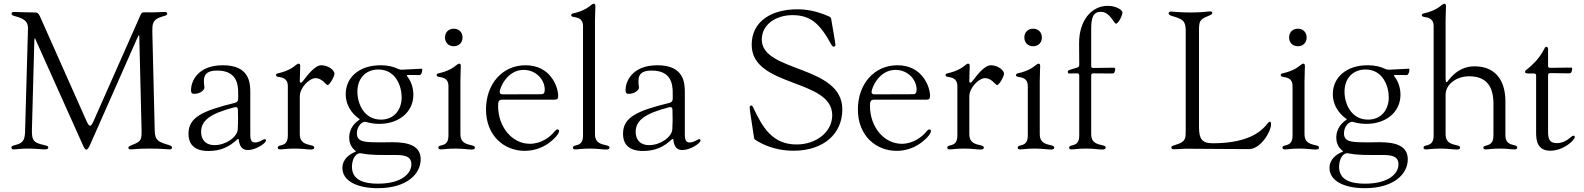

<svg xmlns="http://www.w3.org/2000/svg" viewBox="-20 -794 8464 1026"><path d="M441.1 5.7C448.2 5.7 456.7 -9.2 460.9 -19.2L710.2 -583.1L718.8 -601.2C722.7 -608.3 723.4 -608.3 724.1 -600.1L724.4 -594.5L736.5 -101.6C737.2 -47.9 735.8 -38.7 688.9 -20.6C669.7 -13.1 666.2 -10.3 666.2 -4.3C666.2 1.8 670.1 4.3 677.6 4.3C698.9 4.3 708.5 0 779.8 0C847.7 0 872.5 4.3 886.4 4.3C894.9 4.3 899.1 0.7 899.1 -5.7C899.1 -10.7 896.3 -14.9 881.4 -19.2C826.7 -35.5 807.9 -43.3 806.8 -95.9L794 -624.3C794.4 -662.3 791.2 -690.7 850.9 -706.7C870.4 -712 873.2 -714.1 873.6 -721.6C873.2 -727.3 868.6 -730.1 859.4 -730.1C843.4 -730.1 826 -728.3 784.8 -727.6V-728H747.2C739.3 -728 735.8 -724.4 731.5 -715.2L482.2 -152C474.4 -134.2 467.7 -122.2 462.4 -122.2C455.3 -122.2 449.6 -130.7 439.6 -153.4L195.3 -702.4C190.3 -713.8 184.3 -727.3 169.7 -727.3H165.5C104.8 -727.6 79.9 -730.1 55.4 -730.1C47.2 -730.1 41.9 -727.6 41.9 -721.6C41.9 -713.4 45.8 -711.3 63.2 -706.7C120.7 -691.8 128.6 -670.8 129.6 -644.2L114.3 -102.3C113.3 -52.6 109.4 -30.9 64.6 -19.9C43.3 -14.6 40.8 -11.7 41.2 -5C40.8 0.7 45.1 4.3 51.8 4.3C69.2 4.3 93.8 -0.7 133.5 0C179.3 0.4 197.8 4.3 222.3 4.3C232.2 4.3 237.9 0.4 237.9 -5C237.9 -12.1 235.4 -14.6 214.5 -19.2C159.8 -31.2 148.8 -43 150.6 -103L163.4 -575.3L164.1 -583.8C164.8 -590.6 165.5 -591.6 168 -587.7L171.9 -579.2L173.3 -575.3L422.6 -19.2C426.8 -9.6 433.9 5.7 441.1 5.7Z M1093.8 12.8C1160.5 12.8 1204.5 -9.2 1247.2 -48.3C1249.3 -50.4 1251.1 -51.5 1252.8 -51.5C1254.3 -51.5 1255.3 -50.4 1255.7 -47.6C1259.9 -17 1269.9 7.8 1304.7 7.8C1346.6 7.8 1401.3 -28.4 1401.3 -43.3C1401.3 -46.9 1399.1 -50.4 1394.9 -50.4C1385.7 -50.4 1367.2 -32.7 1343.8 -32.7C1326 -32.7 1317.5 -41.9 1317.5 -73.9V-301.8C1317.5 -353 1311.8 -445.3 1171.2 -445.3C1032 -445.3 1001.4 -354.4 1000.7 -315.3C1000 -294.7 1007.8 -292.6 1018.5 -292.6C1049.7 -292.6 1072.4 -312.5 1072.4 -326C1069.6 -344.5 1069.6 -358 1069.6 -362.9C1069.6 -404.1 1097.3 -416.9 1140.6 -416.9C1242.2 -416.9 1253.6 -348 1252.8 -294C1252.5 -284.8 1252.8 -275.6 1252.8 -266.3C1252.8 -254.6 1246.8 -247.2 1235.4 -244.3C1062.9 -202.1 987.2 -167.6 987.2 -79.5C987.2 7.1 1060.4 12.8 1093.8 12.8ZM1054.7 -89.5C1054.7 -151.3 1105.8 -187.9 1233.7 -220.9C1245 -223.7 1251.1 -219.1 1251.4 -207.4C1252.8 -170.1 1252.5 -135.7 1250.7 -103.7C1248.2 -61.1 1186.1 -18.5 1127.1 -18.5C1075.3 -18.5 1054.7 -51.1 1054.7 -89.5Z M1476.9 4.3C1495 4.3 1508.5 0 1556.5 0C1594.5 0 1622.5 5 1641.7 5C1653.4 5 1659.4 2.1 1659.4 -5C1659.4 -11.4 1655.5 -14.2 1644.5 -17C1617.2 -23.8 1582.4 -28.1 1582 -76.7V-278.4C1582 -326.7 1633.9 -376.4 1665.8 -376.4C1702.8 -376.4 1720.5 -339.5 1731.2 -339.5C1740.4 -339.5 1767.4 -383.5 1767.4 -401.3C1767.4 -416.9 1736.2 -445.3 1697.1 -445.3C1661.6 -445.3 1620.4 -388.5 1600.5 -362.9C1594.8 -355.5 1591.3 -352.3 1587 -352.3C1582.4 -352.3 1582 -355.8 1582 -361.5C1582 -394.9 1584.2 -421.2 1584.2 -440.3C1584.2 -451.7 1580.6 -453.8 1574.9 -453.8C1571.4 -453.8 1567.8 -451.3 1562.5 -447.4C1549 -436.8 1525.2 -415.5 1464.8 -402C1458.8 -400.9 1454.9 -397.4 1454.9 -392.8C1454.9 -387.4 1459.5 -384.9 1465.9 -383.5C1484 -379.6 1518.1 -379.3 1518.1 -333.1V-67.8C1517.8 -23.1 1491.8 -20.2 1474.8 -15.6C1468.8 -13.8 1464.1 -11.4 1464.1 -5C1464.1 2.1 1469.5 4.3 1476.9 4.3Z M1998.6 211.6C2154.8 211.6 2228 134.9 2228 57.5C2228 -13.5 2166.2 -34.1 2077.4 -34.1C2074.6 -34.1 1975.1 -31.2 1937.5 -36.2C1904.8 -40.5 1887.1 -50.4 1887.1 -81.7C1887.1 -121.4 1916.9 -147 1934.7 -142.8C1938.2 -142 1965.2 -132.1 2007.1 -132.1C2110.8 -132.1 2188.9 -194.6 2188.9 -287.6C2188.9 -318.9 2180 -355.1 2157.3 -384.6C2152.3 -391.3 2153.1 -393.1 2161.2 -393.5C2203.5 -393.5 2218 -392.8 2223.7 -392.8C2228 -392.8 2236.5 -404.8 2236.5 -420.5C2236.5 -426.8 2235.1 -426.8 2232.2 -426.8C2224.1 -426.8 2191.4 -424.4 2127.1 -421.5C2119 -421.5 2113.3 -422.9 2105.8 -426.5C2081.3 -438.2 2051.1 -445.3 2013.5 -445.3C1899.1 -445.3 1827.4 -380 1827.4 -291.2C1827.4 -212.4 1884.9 -169 1897 -161.2C1901.3 -158.4 1902 -157.7 1902 -156.2C1902 -154.8 1899.1 -153.4 1894.2 -149.9C1878.6 -138.5 1845.9 -108.7 1845.9 -59.7C1845.9 -40.5 1850.9 -11.4 1876.4 9.2C1880 12.1 1882.1 13.5 1882.1 14.9C1882.1 16 1879.3 17 1875.7 18.5C1851.6 29.1 1809.7 53.3 1809.7 103.7C1809.7 171.9 1886.4 211.6 1998.6 211.6ZM1860.8 97.3C1860.8 56.1 1881.4 19.2 1911.9 25.6C1963.1 36.2 2017.8 34.1 2084.5 34.1C2132.8 34.1 2178.3 36.2 2178.3 83.8C2178.3 132.8 2127.1 187.5 1999.3 187.5C1928.3 187.5 1860.8 170.5 1860.8 97.3ZM1889.9 -304C1889.9 -378.6 1937.5 -422.6 2002.1 -422.6C2094.5 -422.6 2126.4 -333.8 2126.4 -274.1C2126.4 -207.4 2085.9 -154.8 2015.6 -154.8C1926.1 -154.8 1889.9 -238.6 1889.9 -304Z M2335.2 4.3C2353.3 4.3 2366.8 0 2414.8 0C2452.8 0 2480.8 5 2500 5C2511.7 5 2517.8 2.1 2517.8 -5C2517.8 -11.4 2513.8 -14.2 2502.8 -17C2475.5 -23.8 2440.7 -28.1 2440.3 -76.7V-361.5C2440.3 -394.9 2442.5 -421.2 2442.5 -440.3C2442.5 -451.7 2438.9 -453.8 2433.2 -453.8C2429.7 -453.8 2426.1 -451.3 2420.8 -447.4C2407.3 -436.8 2383.5 -415.5 2323.2 -402C2317.1 -400.9 2313.2 -397.4 2313.2 -392.8C2313.2 -387.4 2317.8 -384.9 2324.2 -383.5C2342.3 -379.6 2376.4 -379.3 2376.4 -333.1V-67.8C2376.1 -23.1 2350.1 -20.2 2333.1 -15.6C2327.1 -13.8 2322.4 -11.4 2322.4 -5C2322.4 2.1 2327.8 4.3 2335.2 4.3ZM2358 -593.8C2358 -566.1 2377.1 -546.9 2404.8 -546.9C2432.5 -546.9 2451.7 -566.1 2451.7 -593.8C2451.7 -621.4 2432.5 -640.6 2404.8 -640.6C2377.1 -640.6 2358 -621.4 2358 -593.8Z M2783.7 12.1C2829.9 12.1 2871.1 -2.1 2903.8 -23.4C2934.3 -43.3 2967.7 -76.7 2967.7 -93.8C2967.7 -99.4 2964.1 -102.3 2959.2 -102.3C2953.5 -102.3 2949.9 -99.4 2944.2 -92.3C2920.1 -61.8 2871.8 -25.6 2811.4 -25.6C2717.7 -25.6 2641.7 -114.3 2641.7 -228.7C2641.7 -247.9 2643.8 -261.4 2663.7 -261.4H2927.9C2954.2 -261.4 2962.7 -259.9 2962.7 -282C2962.7 -329.5 2922.2 -445.3 2788.7 -445.3C2663 -445.3 2577.1 -343.8 2577.1 -209.5C2577.1 -65.3 2677.2 12.1 2783.7 12.1ZM2650.2 -302.6C2650.6 -323.5 2689.3 -420.5 2778.1 -420.5C2845.5 -420.5 2891 -367.2 2891 -315.3C2891 -295.5 2884.6 -290.5 2870.4 -290.5L2668 -289.8C2656.2 -289.8 2650.2 -293 2650.2 -302.6Z M3054.3 4.3C3072.4 4.3 3085.9 0 3133.9 0C3171.9 0 3199.9 5 3219.1 5C3230.8 5 3236.9 2.1 3236.9 -5C3236.9 -11.4 3233 -14.2 3221.9 -17C3194.6 -23.8 3159.8 -28.1 3159.4 -76.7V-681.8C3159.4 -715.2 3161.6 -741.5 3161.6 -760.7C3161.6 -772 3158 -774.1 3152.3 -774.1C3148.8 -774.1 3145.2 -771.7 3139.9 -767.8C3126.4 -757.1 3102.6 -735.8 3042.3 -722.3C3036.2 -721.2 3032.3 -717.7 3032.3 -713.1C3032.3 -707.7 3036.9 -705.3 3043.3 -703.8C3061.4 -699.9 3095.5 -699.6 3095.5 -653.4V-67.8C3095.2 -23.1 3069.2 -20.2 3052.2 -15.6C3046.2 -13.8 3041.5 -11.4 3041.5 -5C3041.5 2.1 3046.9 4.3 3054.3 4.3Z M3415.8 12.8C3482.6 12.8 3526.6 -9.2 3569.2 -48.3C3571.4 -50.4 3573.2 -51.5 3574.9 -51.5C3576.3 -51.5 3577.4 -50.4 3577.8 -47.6C3582 -17 3592 7.8 3626.8 7.8C3668.7 7.8 3723.4 -28.4 3723.4 -43.3C3723.4 -46.9 3721.2 -50.4 3717 -50.4C3707.7 -50.4 3689.3 -32.7 3665.8 -32.7C3648.1 -32.7 3639.6 -41.9 3639.6 -73.9V-301.8C3639.6 -353 3633.9 -445.3 3493.3 -445.3C3354 -445.3 3323.5 -354.4 3322.8 -315.3C3322.1 -294.7 3329.9 -292.6 3340.6 -292.6C3371.8 -292.6 3394.5 -312.5 3394.5 -326C3391.7 -344.5 3391.7 -358 3391.7 -362.9C3391.7 -404.1 3419.4 -416.9 3462.7 -416.9C3564.3 -416.9 3575.6 -348 3574.9 -294C3574.6 -284.8 3574.9 -275.6 3574.9 -266.3C3574.9 -254.6 3568.9 -247.2 3557.5 -244.3C3384.9 -202.1 3309.3 -167.6 3309.3 -79.5C3309.3 7.1 3382.5 12.8 3415.8 12.8ZM3376.8 -89.5C3376.8 -151.3 3427.9 -187.9 3555.8 -220.9C3567.1 -223.7 3573.2 -219.1 3573.5 -207.4C3574.9 -170.1 3574.6 -135.7 3572.8 -103.7C3570.3 -61.1 3508.2 -18.5 3449.2 -18.5C3397.4 -18.5 3376.8 -51.1 3376.8 -89.5Z M4220.5 11.4C4381 11.4 4481.2 -78.8 4481.2 -209.5C4481.2 -447.4 4050.8 -406.2 4050.8 -582.4C4050.8 -666.2 4130.3 -713.1 4214.1 -713.1C4309.3 -713.1 4359.7 -670.5 4421.5 -557.5C4426.5 -547.6 4430 -544.7 4435.7 -544.7C4442.8 -544.7 4444.2 -551.1 4444.2 -554.7C4444.2 -564.6 4430.8 -637.8 4422.2 -689.6C4420.8 -698.9 4418.7 -702.4 4410.2 -706C4342.7 -735.8 4289.4 -744.3 4240.4 -744.3C4104 -744.3 3996.8 -681.1 3996.8 -554.7C3996.8 -325.3 4427.2 -375.7 4427.2 -178.3C4427.2 -89.5 4342.7 -22 4236.2 -22C4108.3 -22 4055 -112.9 4006 -217.3C4001.1 -228 3999.6 -230.1 3994.7 -230.1C3988.3 -230.1 3986.2 -225.9 3986.2 -219.5C3986.2 -210.2 3989.7 -186.1 4008.9 -61.1C4010.3 -52.6 4011 -49.7 4019.5 -44.7C4043.7 -29.1 4114 11.4 4220.5 11.4Z M4771 12.1C4817.1 12.1 4858.3 -2.1 4891 -23.4C4921.5 -43.3 4954.9 -76.7 4954.9 -93.8C4954.9 -99.4 4951.3 -102.3 4946.4 -102.3C4940.7 -102.3 4937.1 -99.4 4931.5 -92.3C4907.3 -61.8 4859 -25.6 4798.7 -25.6C4704.9 -25.6 4628.9 -114.3 4628.9 -228.7C4628.9 -247.9 4631 -261.4 4650.9 -261.4H4915.1C4941.4 -261.4 4949.9 -259.9 4949.9 -282C4949.9 -329.5 4909.4 -445.3 4775.9 -445.3C4650.2 -445.3 4564.3 -343.8 4564.3 -209.5C4564.3 -65.3 4664.4 12.1 4771 12.1ZM4637.4 -302.6C4637.8 -323.5 4676.5 -420.5 4765.3 -420.5C4832.7 -420.5 4878.2 -367.2 4878.2 -315.3C4878.2 -295.5 4871.8 -290.5 4857.6 -290.5L4655.2 -289.8C4643.5 -289.8 4637.4 -293 4637.4 -302.6Z M5054.7 4.3C5072.8 4.3 5086.3 0 5134.2 0C5172.2 0 5200.3 5 5219.5 5C5231.2 5 5237.2 2.1 5237.2 -5C5237.2 -11.4 5233.3 -14.2 5222.3 -17C5195 -23.8 5160.2 -28.1 5159.8 -76.7V-278.4C5159.8 -326.7 5211.6 -376.4 5243.6 -376.4C5280.5 -376.4 5298.3 -339.5 5308.9 -339.5C5318.2 -339.5 5345.2 -383.5 5345.2 -401.3C5345.2 -416.9 5313.9 -445.3 5274.9 -445.3C5239.3 -445.3 5198.2 -388.5 5178.3 -362.9C5172.6 -355.5 5169 -352.3 5164.8 -352.3C5160.2 -352.3 5159.8 -355.8 5159.8 -361.5C5159.8 -394.9 5161.9 -421.2 5161.9 -440.3C5161.9 -451.7 5158.4 -453.8 5152.7 -453.8C5149.1 -453.8 5145.6 -451.3 5140.3 -447.4C5126.8 -436.8 5103 -415.5 5042.6 -402C5036.6 -400.9 5032.7 -397.4 5032.7 -392.8C5032.7 -387.4 5037.3 -384.9 5043.7 -383.5C5061.8 -379.6 5095.9 -379.3 5095.9 -333.1V-67.8C5095.5 -23.1 5069.6 -20.2 5052.6 -15.6C5046.5 -13.8 5041.9 -11.4 5041.9 -5C5041.9 2.1 5047.2 4.3 5054.7 4.3Z M5431.1 4.3C5449.2 4.3 5462.7 0 5510.7 0C5548.7 0 5576.7 5 5595.9 5C5607.6 5 5613.6 2.1 5613.6 -5C5613.6 -11.4 5609.7 -14.2 5598.7 -17C5571.4 -23.8 5536.6 -28.1 5536.2 -76.7V-361.5C5536.2 -394.9 5538.4 -421.2 5538.4 -440.3C5538.4 -451.7 5534.8 -453.8 5529.1 -453.8C5525.6 -453.8 5522 -451.3 5516.7 -447.4C5503.2 -436.8 5479.4 -415.5 5419 -402C5413 -400.9 5409.1 -397.4 5409.1 -392.8C5409.1 -387.4 5413.7 -384.9 5420.1 -383.5C5438.2 -379.6 5472.3 -379.3 5472.3 -333.1V-67.8C5471.9 -23.1 5446 -20.2 5429 -15.6C5422.9 -13.8 5418.3 -11.4 5418.3 -5C5418.3 2.1 5423.7 4.3 5431.1 4.3ZM5453.8 -593.8C5453.8 -566.1 5473 -546.9 5500.7 -546.9C5528.4 -546.9 5547.6 -566.1 5547.6 -593.8C5547.6 -621.4 5528.4 -640.6 5500.7 -640.6C5473 -640.6 5453.8 -621.4 5453.8 -593.8Z M5747.2 -390.6V-67.8C5746.8 -23.1 5720.9 -20.2 5703.8 -15.6C5697.8 -13.8 5693.2 -11.4 5693.2 -5C5693.2 2.1 5698.5 4.3 5706 4.3C5724.1 4.3 5737.6 0 5785.5 0C5823.5 0 5851.6 5 5870.7 5C5882.5 5 5888.5 2.1 5888.5 -5C5888.5 -11.4 5884.6 -14.2 5873.6 -17C5846.2 -23.8 5811.4 -28.1 5811.1 -76.7V-390.6C5811.4 -398.8 5814.3 -401.6 5822.4 -402L5923.3 -401.3C5931.5 -401.6 5935 -404.5 5937.1 -412.3L5939.3 -421.5C5940.7 -429.3 5938.6 -432.2 5930.4 -432.2L5822.4 -430.8C5814.3 -430.8 5811.4 -433.6 5811.1 -441.8V-639.2C5811.1 -699.6 5821.4 -730.8 5862.9 -730.8C5911.2 -730.8 5932.9 -667.6 5943.2 -667.6C5956.3 -667.6 5978 -710.2 5978 -728C5978 -739.3 5947.1 -762.8 5899.1 -762.8C5813.6 -762.8 5745.7 -685 5746.4 -561.8L5747.2 -447.4C5746.8 -439.3 5744 -435.4 5736.2 -432.9L5695 -420.1C5687.1 -417.6 5685 -414.1 5686.8 -405.9V-406.2C5687.5 -403.1 5688.9 -401.3 5693.2 -401.3L5735.8 -402C5744 -401.6 5746.8 -398.8 5747.2 -390.6Z M6387.1 -113.6V-624.3C6387.1 -680 6389.2 -689.6 6435.4 -708.1C6454.5 -715.9 6458.1 -718 6458.1 -725.1C6458.1 -730.5 6454.5 -733 6446.7 -733C6432.5 -733 6409.1 -727.3 6344.5 -727.3C6276.3 -727.3 6250.7 -732.2 6237.9 -732.2C6229.4 -732.2 6225.1 -728.7 6225.1 -722.3C6225.1 -717.3 6228 -713.1 6242.2 -708.8C6297.6 -692.5 6316.1 -684.7 6316.1 -632.1V-100.9C6315.7 -55 6319.2 -37.3 6262.1 -19.9C6246.8 -14.9 6239.7 -14.6 6239.3 -5.7C6239.7 -1.1 6242.9 3.6 6252.1 3.6C6263.5 3.6 6281.2 1.8 6316.1 0.7C6393.5 0.7 6539.4 2.8 6654.1 2.8C6717.3 2.8 6772 -91.6 6772 -127.8C6772 -137.4 6771 -143.5 6764.9 -143.5C6762.1 -143.5 6758.5 -140.3 6754.3 -134.9C6731.9 -107.6 6671.5 -28.4 6460.9 -28.4C6402 -28.4 6387.8 -52.6 6387.1 -113.6Z M6845.9 4.3C6864 4.3 6877.5 0 6925.4 0C6963.4 0 6991.5 5 7010.7 5C7022.4 5 7028.4 2.1 7028.4 -5C7028.4 -11.4 7024.5 -14.2 7013.5 -17C6986.2 -23.8 6951.3 -28.1 6951 -76.7V-361.5C6951 -394.9 6953.1 -421.2 6953.1 -440.3C6953.1 -451.7 6949.6 -453.8 6943.9 -453.8C6940.3 -453.8 6936.8 -451.3 6931.5 -447.4C6918 -436.8 6894.2 -415.5 6833.8 -402C6827.8 -400.9 6823.9 -397.4 6823.9 -392.8C6823.9 -387.4 6828.5 -384.9 6834.9 -383.5C6853 -379.6 6887.1 -379.3 6887.1 -333.1V-67.8C6886.7 -23.1 6860.8 -20.2 6843.8 -15.6C6837.7 -13.8 6833.1 -11.4 6833.1 -5C6833.1 2.1 6838.4 4.3 6845.9 4.3ZM6868.6 -593.8C6868.6 -566.1 6887.8 -546.9 6915.5 -546.9C6943.2 -546.9 6962.4 -566.1 6962.4 -593.8C6962.4 -621.4 6943.2 -640.6 6915.5 -640.6C6887.8 -640.6 6868.6 -621.4 6868.6 -593.8Z M7273.4 211.6C7429.7 211.6 7502.8 134.9 7502.8 57.5C7502.8 -13.5 7441.1 -34.1 7352.3 -34.1C7349.4 -34.1 7250 -31.2 7212.4 -36.2C7179.7 -40.5 7161.9 -50.4 7161.9 -81.7C7161.9 -121.4 7191.8 -147 7209.5 -142.8C7213.1 -142 7240.1 -132.1 7282 -132.1C7385.7 -132.1 7463.8 -194.6 7463.8 -287.6C7463.8 -318.9 7454.9 -355.1 7432.2 -384.6C7427.2 -391.3 7427.9 -393.1 7436.1 -393.5C7478.3 -393.5 7492.9 -392.8 7498.6 -392.8C7502.8 -392.8 7511.4 -404.8 7511.4 -420.5C7511.4 -426.8 7509.9 -426.8 7507.1 -426.8C7498.9 -426.8 7466.3 -424.4 7402 -421.5C7393.8 -421.5 7388.1 -422.9 7380.7 -426.5C7356.2 -438.2 7326 -445.3 7288.4 -445.3C7174 -445.3 7102.3 -380 7102.3 -291.2C7102.3 -212.4 7159.8 -169 7171.9 -161.2C7176.1 -158.4 7176.8 -157.7 7176.8 -156.2C7176.8 -154.8 7174 -153.4 7169 -149.9C7153.4 -138.5 7120.7 -108.7 7120.7 -59.7C7120.7 -40.5 7125.7 -11.4 7151.3 9.2C7154.8 12.1 7157 13.5 7157 14.9C7157 16 7154.1 17 7150.6 18.5C7126.4 29.1 7084.5 53.3 7084.5 103.7C7084.5 171.9 7161.2 211.6 7273.4 211.6ZM7135.7 97.3C7135.7 56.1 7156.2 19.2 7186.8 25.6C7237.9 36.2 7292.6 34.1 7359.4 34.1C7407.7 34.1 7453.1 36.2 7453.1 83.8C7453.1 132.8 7402 187.5 7274.1 187.5C7203.1 187.5 7135.7 170.5 7135.7 97.3ZM7164.8 -304C7164.8 -378.6 7212.4 -422.6 7277 -422.6C7369.3 -422.6 7401.3 -333.8 7401.3 -274.1C7401.3 -207.4 7360.8 -154.8 7290.5 -154.8C7201 -154.8 7164.8 -238.6 7164.8 -304Z M7599.8 4.3C7617.9 4.3 7631.4 0 7679.3 0C7717.3 0 7745.4 5 7764.6 5C7776.3 5 7782.3 2.1 7782.3 -5C7782.3 -11.4 7778.4 -14.2 7767.4 -17C7740.1 -23.8 7705.3 -28.1 7704.9 -76.7V-286.9C7704.9 -347.3 7767.8 -386.4 7829.9 -386.4C7925.1 -386.4 7960.6 -330.3 7960.6 -239.3V-67.8C7960.2 -19.9 7930.4 -19.5 7915.1 -14.2C7910.2 -12.4 7906.6 -10.3 7906.6 -5C7906.6 2.1 7911.9 4.3 7920.1 4.3C7937.5 4.3 7951 0 7994.7 0C8036.9 0 8050.4 4.3 8072.1 4.3C8081.7 4.3 8087.7 1.8 8087.7 -5.7C8087.7 -12.1 8083.1 -14.6 8074.9 -17C8055.8 -23.1 8024.9 -24.5 8024.5 -70.7V-253.6C8024.5 -347.3 7984 -439.6 7859.7 -439.6C7759.9 -439.6 7717 -355.1 7711.3 -355.1C7706.7 -355.1 7705.3 -358.7 7704.9 -376.8C7704.9 -383.9 7704.9 -393.8 7704.9 -407V-681.8C7704.9 -715.2 7707 -741.5 7707 -760.7C7707 -772 7703.5 -774.1 7697.8 -774.1C7694.2 -774.1 7690.7 -771.7 7685.4 -767.8C7671.9 -757.1 7648.1 -735.8 7587.7 -722.3C7581.7 -721.2 7577.8 -717.7 7577.8 -713.1C7577.8 -707.7 7582.4 -705.3 7588.8 -703.8C7606.9 -699.9 7641 -699.6 7641 -653.4V-67.8C7640.6 -23.1 7614.7 -20.2 7597.7 -15.6C7591.6 -13.8 7587 -11.4 7587 -5C7587 2.1 7592.3 4.3 7599.8 4.3Z M8264.6 11.4C8335.6 11.4 8395.2 -45.8 8395.2 -61.1C8395.2 -65.7 8393.5 -68.9 8387.4 -68.9C8375.7 -68.9 8352.3 -29.5 8299.4 -29.1C8258.5 -28.8 8252.5 -54.3 8252.5 -90.9V-392C8252.8 -400.2 8255.7 -403.1 8263.8 -403.4L8364.7 -402C8372.9 -402.3 8376.4 -405.2 8378.9 -413L8381 -422.2C8382.8 -430.4 8380.7 -432.9 8372.5 -432.9L8263.8 -431.5C8255.7 -431.5 8252.8 -434.3 8252.5 -442.5V-530.5C8252.5 -538.7 8249.3 -544 8243.3 -544C8237.2 -544 8234.7 -538.4 8231.2 -531.2C8203.5 -476.6 8163.7 -443.2 8146.7 -429C8136.4 -420.5 8129.6 -417.6 8129.6 -410.5C8129.6 -402 8136.7 -401.3 8156.6 -401.3H8177.2C8185.4 -400.9 8188.2 -398.1 8188.6 -389.9V-83.8C8188.6 -42.3 8196 11.4 8264.6 11.4Z"/></svg>

Font: Margiela Serif Light
Style: Regular
Weight: 300
Designer: Andreas Faust, Stefan Endress
Version: Version 1.002;FEAKit 1.0